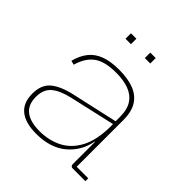

<svg xmlns="http://www.w3.org/2000/svg" viewBox="-192 -851 998 998"><g transform="rotate(45 307.0 -352.0)"><path d="M487 0Q479.5 0 475.8 -4.5Q472 -9 472 -17V-231L474 -241L473 -299L472 -320V-363Q472 -418.5 450 -451Q428 -483.5 388.5 -497.8Q349 -512 296 -512Q212 -512 170 -480.8Q128 -449.5 110 -385L87 -391Q99.5 -439 124.8 -470.8Q150 -502.5 191.8 -518.2Q233.5 -534 296 -534Q358 -534 402.8 -517.5Q447.5 -501 471.8 -463.8Q496 -426.5 496 -364V-21H581V0ZM226 7Q146.5 7 105.2 -26.2Q64 -59.5 64 -127Q64 -192.5 103.5 -225.2Q143 -258 221 -275L480 -333V-313L225 -255Q157.5 -240 123.2 -211.8Q89 -183.5 89 -128Q89 -70.5 124.5 -42.8Q160 -15 229 -15Q296.5 -15 352 -43Q407.5 -71 440.2 -133.5Q473 -196 473 -299L479 -180H470Q454.5 -97.5 392 -45.2Q329.5 7 226 7ZM205 -711H245V-671H205ZM347 -711H387V-671H347Z"/></g></svg>

Font: Hepta Slab ExtraLight ExtraLight
Style: Regular
Weight: 250
Version: Version 1.102